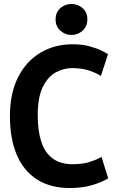

<svg xmlns="http://www.w3.org/2000/svg" viewBox="-20 -932 600 967"><path d="M332 15Q235 15 167.5 -27.5Q100 -70 65 -151Q30 -232 30 -347Q30 -462 71 -543Q112 -624 183.5 -666.5Q255 -709 345 -709Q394 -709 430.5 -699Q467 -689 490.5 -677.5Q514 -666 524 -659L488 -549Q463 -566 426 -577.5Q389 -589 343 -589Q301 -589 261 -567.5Q221 -546 195.5 -494Q170 -442 170 -351Q170 -273 188 -218Q206 -163 245 -134Q284 -105 345 -105Q398 -105 434 -117Q470 -129 491 -142L525 -34Q497 -16 447 -0.5Q397 15 332 15ZM340 -756Q308 -756 284 -777.5Q260 -799 260 -834Q260 -870 284 -891Q308 -912 340 -912Q372 -912 396 -891Q420 -870 420 -835Q420 -799 396 -777.5Q372 -756 340 -756Z"/></svg>

Font: Ubuntu Sans Mono
Style: Regular
Weight: 400
Monospace: yes
Designer: Dalton Maag Ltd
Foundry: Dalton Maag Ltd
Version: Version 1.006